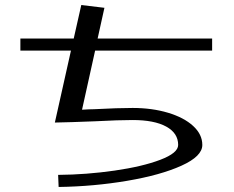

<svg xmlns="http://www.w3.org/2000/svg" viewBox="-20 -717 929 763"><path d="M823 -516V-564H368L395 -686L303 -697L273 -564H61V-516H262L198 -230Q258 -231 357 -235Q452 -240 507 -240Q593 -240 640.5 -214Q688 -188 688 -141Q688 -109 617 -82Q546 -55 435 -39Q324 -23 211 -22L213 26Q353 24 485.5 1.5Q618 -21 701 -58.5Q784 -96 784 -141Q784 -183 747.5 -216.5Q711 -250 647.5 -269Q584 -288 507 -288Q449 -288 354 -283Q338 -283 306 -281L358 -516Z"/></svg>

Font: LXGW Marker Gothic
Style: Regular
Weight: 400
Version: Version 1.001